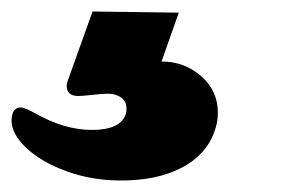

<svg xmlns="http://www.w3.org/2000/svg" viewBox="-97 -64 517 334"><path d="M214 -42 184 43Q224 43 253 68.5Q282 94 282 132Q282 149 276 165Q262 205 219.5 227.5Q177 250 113 250Q63 250 19 234Q-25 218 -51 193.5Q-77 169 -77 145Q-77 141 -75 133Q-71 123 -61 123Q-54 123 -36 133Q15 162 63 162Q113 162 122 134Q123 131 123 125Q123 112 113.5 105.5Q104 99 91 99Q82 99 64 101Q46 103 39 103Q19 103 19 85Q19 82 21 76L64 -44Z"/></svg>

Font: Shrikhand
Style: Regular
Weight: 400
Italic angle: -14°
Version: Version 1.000;PS 1.000;hotconv 1.0.88;makeotf.lib2.5.647800